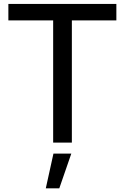

<svg xmlns="http://www.w3.org/2000/svg" viewBox="-20 -748 654 1007"><path d="M23.9 -641.1V-727.5H590.3V-641.1H356.9V0H258.8V-641.1ZM220.2 239.7 260.3 57.6H354L291 239.7Z"/></svg>

Font: Inter Cardless Display
Style: Regular
Weight: 400
Designer: Rasmus Andersson
Foundry: rsms
Version: Version 4.001;git-9221beed3